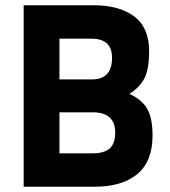

<svg xmlns="http://www.w3.org/2000/svg" viewBox="-20 -710 645 730"><path d="M70 -690H335Q434 -690 490.5 -647.5Q547 -605 547 -515Q547 -449 530 -414Q513 -379 472 -353Q519 -332 539.5 -296.5Q560 -261 560 -195Q560 -96 502 -48Q444 0 339 0H70ZM332 -283H206V-127H332Q376 -127 397 -145.5Q418 -164 418 -206Q418 -283 332 -283ZM328 -563H206V-408H329Q406 -408 406 -490Q406 -563 328 -563Z"/></svg>

Font: TitilliumText22L Xb
Style: Bold
Weight: 400
Designer: Campivisivi
Foundry: Campivisivi
Version: 1.000